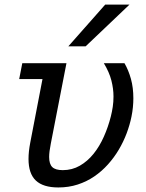

<svg xmlns="http://www.w3.org/2000/svg" viewBox="-20 -825 642 845"><path d="M442.9 -804.7H549.8L356.9 -621.1H280.8ZM236.8 0Q169.9 0 137.7 -30.5Q105.5 -61 105.5 -125.5Q105.5 -141.6 107.4 -159.7Q109.4 -177.7 113.3 -198.2L167 -477.1H64.5L78.1 -546.9H272.5L203.6 -192.9Q200.2 -175.3 198.2 -160.6Q196.3 -146 196.3 -134.3Q196.3 -103 210.2 -89.6Q224.1 -76.2 256.3 -76.2Q297.4 -76.2 331.3 -95.7Q365.2 -115.2 391.6 -147.9Q418 -180.7 437 -223.4Q456.1 -266.1 467.8 -312.5Q473.1 -333.5 476.3 -355.2Q479.5 -377 479.5 -400.4Q479.5 -434.6 470.2 -470.9Q460.9 -507.3 437 -546.9H527.8Q545.4 -516.6 556.2 -478Q566.9 -439.5 566.9 -392.1Q566.9 -373 564.9 -353Q563 -333 558.6 -311.5Q551.3 -275.4 537.4 -238.3Q523.4 -201.2 502.9 -166.5Q482.4 -131.8 455.3 -101.6Q428.2 -71.3 395 -48.6Q361.8 -25.9 322 -12.9Q282.2 0 236.8 0Z"/></svg>

Font: Hack
Style: Italic
Weight: 400
Italic angle: -11°
Monospace: yes
Designer: Christopher Simpkins
Foundry: Christopher Simpkins
Version: Version 2.019; ttfautohint (v1.4.1) -l 4 -r 80 -G 350 -x 0 -